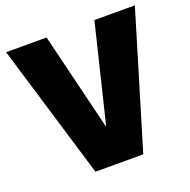

<svg xmlns="http://www.w3.org/2000/svg" viewBox="-129 -855 970 981"><g transform="rotate(-20 356.0 -365.0)"><path d="M226 0 6 -730H226L355 -200H357L486 -730H706L486 0Z"/></g></svg>

Font: M PLUS 2 Thin Black
Style: Regular
Weight: 900
Version: Version 1.001